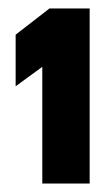

<svg xmlns="http://www.w3.org/2000/svg" viewBox="-20 -822 257 454"><path d="M17 -618 80 -664V-388H192V-802H97L17 -740Z"/></svg>

Font: Charger Sport
Style: UltNrw
Weight: 1000
Designer: Jasper
Foundry: Cannot Into Space Fonts
Version: Version 1.1